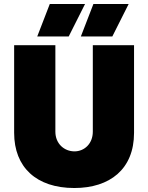

<svg xmlns="http://www.w3.org/2000/svg" viewBox="-20 -927 744 964"><path d="M325 -744 407 -907H230L167 -744ZM544 -744 626 -907H449L386 -744ZM353 17C532 17 653 -78 653 -260V-700H446V-266C446 -205 403 -167 354 -167C303 -167 258 -205 258 -266V-700H51V-260C51 -87 163 17 353 17Z"/></svg>

Font: Fixel Text Black
Style: Regular
Weight: 900
Width: 4
Designer: AlfaBravo + MacPaw
Foundry: Kyrylo Tkachov, Marchela Mozhyna, Serhii Makarenko, Maria Weinstein, Zakhar Kryvoshyya
Version: Version 1.211